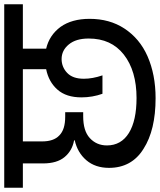

<svg xmlns="http://www.w3.org/2000/svg" viewBox="32 -836 755 907"><g transform="rotate(-90 409.5 -382.5)"><path d="M843 -652C843 -652 843 -740 843 -740C843 -740 -24 -740 -24 -740C-24 -740 -24 -652 -24 -652C-24 -652 91 -652 91 -652C91 -652 91 -557 91 -557C91 -557 91 -557 91 -557C91 -513 101 -479 121 -455C141 -431 167 -416 200 -410C200 -410 200 -407 200 -407C200 -407 200 -407 200 -407C161 -398 130 -380 106 -352C82 -324 70 -288 70 -245C70 -245 70 -245 70 -245C70 -174 100 -119 160 -82C219 -44 299 -25 399 -25C399 -25 399 -25 399 -25C474 -25 540 -38 597 -63C654 -88 697 -125 728 -172C759 -219 774 -274 774 -337C774 -337 774 -337 774 -337C774 -393 761 -439 736 -474C710 -509 676 -532 633 -542C633 -542 633 -652 633 -652C633 -652 843 -652 843 -652ZM536 -542C536 -542 536 -542 536 -542C496 -534 464 -516 440 -489C415 -461 403 -423 403 -375C403 -375 403 -375 403 -375C403 -340 409 -307 420 -276C420 -276 507 -276 507 -276C507 -276 507 -276 507 -276C496 -308 491 -337 491 -364C491 -364 491 -364 491 -364C491 -399 500 -425 519 -443C537 -460 559 -469 584 -469C584 -469 584 -469 584 -469C611 -469 634 -458 653 -435C672 -412 681 -381 681 -341C681 -341 681 -341 681 -341C681 -270 656 -215 605 -175C554 -135 485 -115 400 -115C400 -115 400 -115 400 -115C329 -115 274 -127 235 -151C196 -175 176 -210 176 -255C176 -255 176 -255 176 -255C176 -288 188 -315 211 -336C234 -357 268 -367 314 -367C314 -367 333 -367 333 -367C333 -367 333 -452 333 -452C333 -452 312 -452 312 -452C312 -452 312 -452 312 -452C271 -452 242 -461 223 -480C204 -498 195 -525 195 -561C195 -561 195 -652 195 -652C195 -652 536 -652 536 -652C536 -652 536 -542 536 -542Z"/></g></svg>

Font: Girnar Poppins
Style: Medium
Weight: 500
Designer: Ninad Kale (Devanagari), Jonny Pinhorn (Latin)
Foundry: Indian Type Foundry
Version: ""